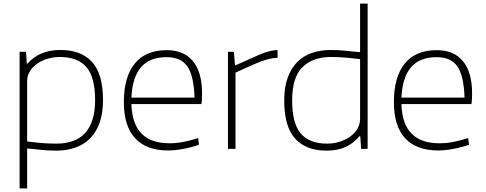

<svg xmlns="http://www.w3.org/2000/svg" viewBox="-20 -828 2701 1068"><path d="M89 -540H125L129 -475H134Q165 -511 210.5 -530.5Q256 -550 316 -550Q431 -550 492 -483.5Q553 -417 553 -271Q553 -198 534 -145Q515 -92 480.5 -57.5Q446 -23 398 -6.5Q350 10 293 10Q245 10 203 5Q161 0 131 -2V220H89ZM294 -29Q344 -29 384 -43Q424 -57 451.5 -86Q479 -115 494 -161Q509 -207 509 -270Q509 -399 460.5 -455Q412 -511 313 -511Q278 -511 245.5 -501.5Q213 -492 187.5 -474.5Q162 -457 146.5 -432Q131 -407 131 -377V-41Q160 -37 203 -33Q246 -29 294 -29Z M916 9Q794 9 731.5 -59Q669 -127 669 -260Q669 -401 730 -475Q791 -549 907 -549Q1003 -549 1053.5 -487.5Q1104 -426 1104 -308Q1104 -287 1103 -272Q1102 -257 1100 -249H711Q717 -31 922 -31Q959 -31 997 -38Q1035 -45 1082 -60L1087 -23Q1048 -9 1001 0Q954 9 916 9ZM906 -510Q812 -510 764 -453.5Q716 -397 711 -285H1062Q1060 -345 1050.5 -388Q1041 -431 1022.5 -458Q1004 -485 975 -497.5Q946 -510 906 -510Z M1248 -540H1281L1287 -465H1291Q1368 -500 1418.5 -522Q1469 -544 1510 -549H1524V-506H1511Q1465 -501 1408.5 -477Q1352 -453 1290 -424V0H1248Z M1797 10Q1683 10 1622 -56.5Q1561 -123 1561 -269Q1561 -342 1580 -395Q1599 -448 1633 -482.5Q1667 -517 1715 -533.5Q1763 -550 1820 -550Q1868 -550 1910 -545Q1952 -540 1983 -538V-808H2025V0H1989L1984 -70H1979Q1948 -32 1903 -11Q1858 10 1797 10ZM1800 -29Q1834 -29 1867 -39Q1900 -49 1926 -67Q1952 -85 1967.5 -110.5Q1983 -136 1983 -168V-499Q1953 -503 1910.5 -507Q1868 -511 1820 -511Q1719 -511 1662 -454Q1605 -397 1605 -270Q1605 -141 1653.5 -85Q1702 -29 1800 -29Z M2418 9Q2296 9 2233.5 -59Q2171 -127 2171 -260Q2171 -401 2232 -475Q2293 -549 2409 -549Q2505 -549 2555.5 -487.5Q2606 -426 2606 -308Q2606 -287 2605 -272Q2604 -257 2602 -249H2213Q2219 -31 2424 -31Q2461 -31 2499 -38Q2537 -45 2584 -60L2589 -23Q2550 -9 2503 0Q2456 9 2418 9ZM2408 -510Q2314 -510 2266 -453.5Q2218 -397 2213 -285H2564Q2562 -345 2552.5 -388Q2543 -431 2524.5 -458Q2506 -485 2477 -497.5Q2448 -510 2408 -510Z"/></svg>

Font: Encode Sans Wide
Style: Thin
Weight: 100
Designer: Pablo Impallari, Andres Torresi
Foundry: Pablo Impallari, Andres Torresi
Version: Version 1.000; ttfautohint (v1.00) -l 8 -r 50 -G 200 -x 14 -